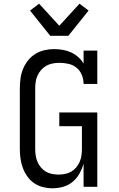

<svg xmlns="http://www.w3.org/2000/svg" viewBox="-20 -1008 640 1036"><path d="M263 8Q237 8 211.5 1.5Q186 -5 164.5 -19.5Q143 -34 127.5 -56Q112 -78 103 -102.5Q94 -127 90.5 -153Q87 -179 87 -205V-530Q87 -557 90.5 -583.5Q94 -610 104 -635Q114 -660 131 -681.5Q148 -703 170.5 -717Q193 -731 219 -737Q245 -743 272 -743Q295 -743 318.5 -739Q342 -735 363 -725.5Q384 -716 401.5 -700.5Q419 -685 431 -665V-735H505V-555H431Q431 -580 421.5 -603.5Q412 -627 393 -642.5Q374 -658 349.5 -663.5Q325 -669 300 -669Q282 -669 264 -665.5Q246 -662 230.5 -653.5Q215 -645 202.5 -631Q190 -617 182.5 -600.5Q175 -584 172.5 -566Q170 -548 170 -530V-205Q170 -187 172.5 -169.5Q175 -152 182 -135.5Q189 -119 200.5 -105Q212 -91 227.5 -82Q243 -73 260.5 -69.5Q278 -66 296 -66Q314 -66 331.5 -69.5Q349 -73 364.5 -82Q380 -91 391.5 -105Q403 -119 410 -135Q417 -151 419.5 -169Q422 -187 422 -205V-327H300V-401H505V0H431V-125Q423 -97 408.5 -71Q394 -45 371.5 -26.5Q349 -8 320.5 0Q292 8 263 8ZM251 -815 142 -951 191 -988 300 -869 409 -988 458 -951 349 -815Z"/></svg>

Font: Iosevka HT Extended
Style: Regular
Weight: 400
Width: 7
Monospace: yes
Designer: Belleve Invis
Foundry: Belleve Invis
Version: Version 32.3.0; ttfautohint (v1.8.4)